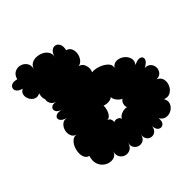

<svg xmlns="http://www.w3.org/2000/svg" viewBox="-164 -908 1134 1113"><g transform="rotate(-30 403.0 -351.5)"><path d="M187 -75Q168 -75 156.5 -89.5Q145 -104 141 -125.5Q137 -147 141 -168.5Q145 -190 156.5 -204.5Q168 -219 187 -219Q163 -219 151 -236Q139 -253 139 -275Q139 -297 151 -314Q163 -331 187 -331Q152 -331 140 -345Q128 -359 140 -373Q152 -387 187 -387Q156 -387 145 -401Q134 -415 143 -429Q152 -443 180 -443Q155 -443 142 -457.5Q129 -472 129 -489Q123 -495 119.5 -506.5Q116 -518 116 -535Q99 -519 80.5 -522Q62 -525 48.5 -539.5Q35 -554 33 -572.5Q31 -591 47 -606Q14 -606 3 -622Q-8 -638 3 -653.5Q14 -669 47 -669Q47 -699 64 -714Q81 -729 103 -729Q125 -729 142.5 -714.5Q160 -700 160 -670Q160 -693 174 -707Q188 -721 209 -725.5Q230 -730 251 -725.5Q272 -721 286 -707Q300 -693 300 -670Q299 -698 310 -713Q321 -728 336.5 -728.5Q352 -729 364 -715Q376 -701 377 -673Q398 -673 410 -658Q422 -643 424 -622Q426 -601 418 -582.5Q410 -564 393 -557Q419 -558 433.5 -534.5Q448 -511 443 -487Q466 -496 496 -493.5Q526 -491 547.5 -478.5Q569 -466 568 -444Q578 -469 600.5 -474.5Q623 -480 645.5 -471Q668 -462 680 -442.5Q692 -423 682 -398Q709 -422 727.5 -420Q746 -418 746.5 -399.5Q747 -381 720 -356Q743 -363 759 -353Q775 -343 780.5 -325Q786 -307 778.5 -289.5Q771 -272 747 -265Q774 -260 784 -239.5Q794 -219 790 -195.5Q786 -172 769.5 -156Q753 -140 726 -144Q745 -125 742 -103Q739 -81 723 -65.5Q707 -50 685 -47.5Q663 -45 644 -64Q655 -35 644.5 -20.5Q634 -6 616 -10Q598 -14 588 -43Q591 -20 581 -6.5Q571 7 555 9.5Q539 12 525.5 2Q512 -8 508 -31Q509 -7 495.5 5.5Q482 18 464.5 18Q447 18 433.5 6Q420 -6 420 -30Q420 -2 405 12Q390 26 370 26Q350 26 335 12Q320 -2 320 -30Q320 -10 306.5 2Q293 14 272.5 16Q252 18 232 9Q212 0 199 -20.5Q186 -41 187 -75ZM377 -204Q394 -204 402 -193.5Q410 -183 410 -172Q419 -182 435 -181Q451 -180 458 -167Q460 -184 479.5 -197.5Q499 -211 517 -211Q508 -222 508.5 -239Q509 -256 519 -266Q502 -268 485 -281Q468 -294 465 -309Q457 -296 438.5 -290Q420 -284 404 -287Q409 -272 408 -252Q407 -232 399.5 -218Q392 -204 377 -204Z"/></g></svg>

Font: Rubik Bubbles
Style: Regular
Weight: 400
Designer: Hubert and Fischer, NaN
Foundry: Hubert and Fischer, NaN
Version: Version 2.200